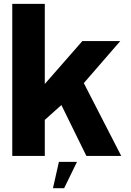

<svg xmlns="http://www.w3.org/2000/svg" viewBox="-20 -805 674 991"><path d="M294.8 -267 425.9 0H605.8L409.1 -382.8ZM43.3 0H211.2V-186.2L301.7 -267.1L407.8 -370.5L600.7 -593H405.1L211.2 -371.6V-785H43.3ZM253.4 166.3H311.1L377.3 30.6H284Z"/></svg>

Font: Anybody Thin
Style: Regular
Weight: 100
Designer: Tyler Finck
Foundry: Etcetera Type Company
Version: Version 1.114;gftools[0.9.25]